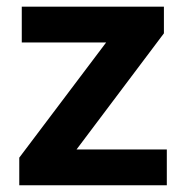

<svg xmlns="http://www.w3.org/2000/svg" viewBox="-20 -548 548 568"><path d="M473.5 -105.9V0H74.3V-105.9ZM464.9 -449.4 126.8 0H37V-81.6L373.9 -528.3H464.9ZM416.4 -528.3V-422.3H44.4V-528.3Z"/></svg>

Font: Vazirmatn
Style: Regular
Weight: 400
Designer: Saber Rastikerdar
Foundry: Saber Rastikerdar
Version: Version 33.003;September 2, 2022;FontCreator 14.0.0.2862 64-